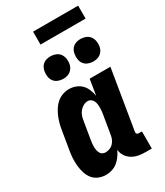

<svg xmlns="http://www.w3.org/2000/svg" viewBox="-225 -1008 951 1107"><g transform="rotate(-30 250.0 -455.0)"><path d="M143 8Q117 8 94 -1.5Q71 -11 56 -29.5Q41 -48 33.5 -72Q26 -96 23.5 -121Q21 -146 22.5 -172Q24 -198 29 -225L49 -345Q52 -365 57.5 -385.5Q63 -406 71.5 -426Q80 -446 92 -465Q104 -484 121 -498.5Q138 -513 159 -520.5Q180 -528 201 -528Q224 -528 245.5 -520Q267 -512 282.5 -496.5Q298 -481 306.5 -460Q315 -439 319 -416L336 -520H474L409 -126Q408 -122 408.5 -118Q409 -114 411.5 -111Q414 -108 417.5 -107Q421 -106 425 -106H445V8H406Q382 8 359 4Q336 0 316.5 -11.5Q297 -23 284 -42Q271 -61 269 -85Q260 -66 247.5 -48.5Q235 -31 219 -18Q203 -5 182.5 1.5Q162 8 143 8ZM204 -106Q217 -106 231 -111Q245 -116 255 -126.5Q265 -137 271 -150.5Q277 -164 279 -178L299 -298Q301 -310 302.5 -321.5Q304 -333 304 -345Q304 -357 302.5 -368.5Q301 -380 296.5 -390Q292 -400 282.5 -407Q273 -414 261 -414Q246 -414 231.5 -406Q217 -398 206.5 -385Q196 -372 191 -356.5Q186 -341 184 -326L164 -206Q162 -195 161.5 -184.5Q161 -174 161 -163.5Q161 -153 163.5 -143Q166 -133 170.5 -124.5Q175 -116 184 -111Q193 -106 204 -106ZM404 -595Q387 -595 370.5 -601.5Q354 -608 344 -621.5Q334 -635 331.5 -652.5Q329 -670 332 -688Q334 -700 340 -711.5Q346 -723 356.5 -731Q367 -739 379.5 -742Q392 -745 405 -745Q422 -745 438.5 -738.5Q455 -732 465 -718.5Q475 -705 478 -687.5Q481 -670 478 -652Q476 -640 469.5 -628.5Q463 -617 452.5 -609Q442 -601 429.5 -598Q417 -595 404 -595ZM204 -595Q187 -595 170.5 -601.5Q154 -608 144 -621.5Q134 -635 131.5 -652.5Q129 -670 132 -688Q134 -700 140 -711.5Q146 -723 156.5 -731Q167 -739 179.5 -742Q192 -745 205 -745Q222 -745 238.5 -738.5Q255 -732 265 -718.5Q275 -705 278 -687.5Q281 -670 278 -652Q276 -640 269.5 -628.5Q263 -617 252.5 -609Q242 -601 229.5 -598Q217 -595 204 -595ZM189 -832V-918H489V-832Z"/></g></svg>

Font: Iosevka Term Curly Heavy
Style: Italic
Weight: 900
Italic angle: -9°
Designer: Belleve Invis
Foundry: Belleve Invis
Version: Version 32.3.0